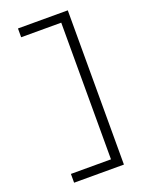

<svg xmlns="http://www.w3.org/2000/svg" viewBox="-176 -905 852 1130"><g transform="rotate(-20 250.0 -340.0)"><path d="M85 143V88H336V-768H85V-823H397V143Z"/></g></svg>

Font: Iosevka Term Light
Style: Regular
Weight: 300
Monospace: yes
Designer: Belleve Invis
Foundry: Belleve Invis
Version: Version 9.0.1; ttfautohint (v1.8.3)